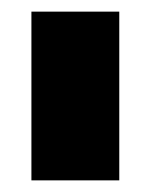

<svg xmlns="http://www.w3.org/2000/svg" viewBox="-20 -721 272 330"><path d="M34 -701V-411H185V-701Z"/></svg>

Font: Argentum Sans ExtraBold
Style: Regular
Weight: 800
Designer: Julieta Ulanovsky
Foundry: Julieta Ulanovsky
Version: Version 5.001;February 15, 2019;FontCreator 11.5.0.2425 64-b